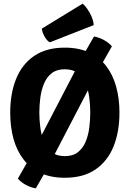

<svg xmlns="http://www.w3.org/2000/svg" viewBox="-20 -959 710 1052"><path d="M435.5 -655.5 495 -759Q521.5 -754.5 549 -739.8Q576.5 -725 593 -705L522.5 -581L236 -30.5L176 73Q149.5 69 122 54.2Q94.5 39.5 78 19.5L149 -105ZM195.5 -342Q195.5 -302 201 -260Q206.5 -218 221.2 -182.5Q236 -147 263.5 -125.2Q291 -103.5 335 -103.5Q379.5 -103.5 407 -125.2Q434.5 -147 449.2 -182.5Q464 -218 469.2 -260Q474.5 -302 474.5 -342Q474.5 -382 469.2 -423.8Q464 -465.5 449.2 -501Q434.5 -536.5 407 -558Q379.5 -579.5 335 -579.5Q291 -579.5 263.5 -558Q236 -536.5 221.2 -501Q206.5 -465.5 201 -423.8Q195.5 -382 195.5 -342ZM36 -342Q36 -447.5 68.5 -527.5Q101 -607.5 167.5 -652.8Q234 -698 335 -698Q411.5 -698 468 -671.8Q524.5 -645.5 561.2 -598Q598 -550.5 616.2 -485.2Q634.5 -420 634.5 -342Q634.5 -236.5 602 -156.2Q569.5 -76 503.2 -30.5Q437 15 335 15Q258.5 15 202.2 -11.2Q146 -37.5 109 -85.2Q72 -133 54 -198.2Q36 -263.5 36 -342ZM433 -939Q445 -929 458.5 -910Q472 -891 482 -867.5Q492 -844 493.5 -821.5L253 -727Q236.5 -736 224 -759Q211.5 -782 209 -802Z"/></svg>

Font: Signika SC
Style: Regular
Weight: 300
Designer: Anna Giedryś
Foundry: Anna Giedryś
Version: Version 2.000